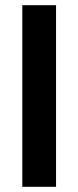

<svg xmlns="http://www.w3.org/2000/svg" viewBox="-20 -720 302 740"><path d="M66 0ZM66 -700H196V0H66Z"/></svg>

Font: PT Sans
Style: Bold
Weight: 700
Version: Version 2.003W OFL; ttfautohint (v1.6)